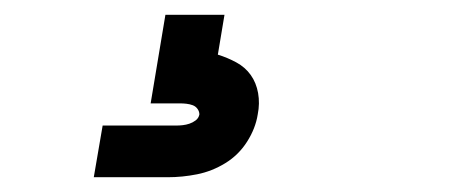

<svg xmlns="http://www.w3.org/2000/svg" viewBox="-20 -20 640 260"><path d="M107 220 119 150H219Q223 150 227.5 149.5Q232 149 236.5 147.5Q241 146 245 143Q249 140 250 135Q250 135 250 135Q250 135 250 135Q250 131 247.5 127.5Q245 124 241 122.5Q237 121 232.5 120.5Q228 120 224 120H184L204 0H284L275 54Q288 58 300 64.5Q312 71 319.5 81.5Q327 92 329.5 106Q332 120 329 135Q326 154 314.5 172Q303 190 285 201Q267 212 247 216Q227 220 207 220Z"/></svg>

Font: Iosevka Slab Extended
Style: Italic
Weight: 400
Width: 7
Italic angle: -9°
Monospace: yes
Designer: Belleve Invis
Foundry: Belleve Invis
Version: Version 11.1.0; ttfautohint (v1.8.3)